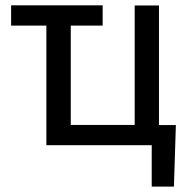

<svg xmlns="http://www.w3.org/2000/svg" viewBox="-20 -549 685 726"><path d="M22 -452.1V-528.8H368.2V-452.1H247.6V-76.7H489.3V-528.3H581.1V-76.2H645L637.7 156.7H553.7V0H155.3V-452.1Z"/></svg>

Font: Bert Sans Medium
Style: Regular
Weight: 500
Designer: Christian Robertson, Adam Twardoch, & Cristiano Sobral
Foundry: Google
Version: Version 12.135;January 10, 2020;FontCreator 12.0.0.2547 64-b